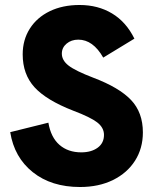

<svg xmlns="http://www.w3.org/2000/svg" viewBox="-20 -735 623 770"><path d="M21 -205 174 -243Q184 -184 218.5 -154Q253 -124 306 -124Q346 -124 371.5 -142.5Q397 -161 397 -194Q397 -223 370 -244Q343 -265 274 -291Q166 -333 118.5 -385Q71 -437 71 -517Q71 -575 99.5 -620Q128 -665 179.5 -690Q231 -715 299 -715Q373 -715 429.5 -681Q486 -647 519 -580L394 -504Q353 -576 294 -576Q266 -576 247 -560Q228 -544 228 -520Q228 -493 255 -472Q282 -451 355 -423Q458 -384 505.5 -334Q553 -284 553 -204Q553 -140 521.5 -90.5Q490 -41 433 -13Q376 15 301 15Q186 15 111.5 -44.5Q37 -104 21 -205Z"/></svg>

Font: Hanken Grotesk Black
Style: Regular
Weight: 900
Designer: Alfredo Marco Pradil
Foundry: Hanken Design Co.
Version: Version 3.014